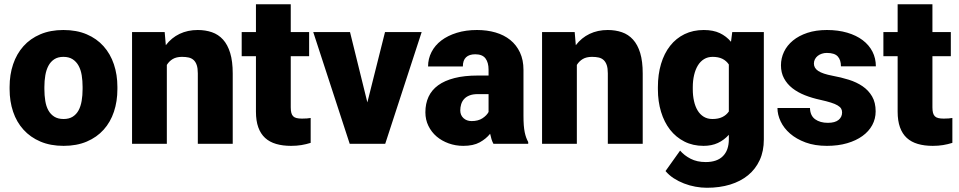

<svg xmlns="http://www.w3.org/2000/svg" viewBox="-20 -680 4535 908"><path d="M25.4 -269Q25.4 -326.7 42 -376Q58.6 -425.3 90.8 -461.4Q123 -497.6 170.7 -517.8Q218.3 -538.1 279.8 -538.1Q342.3 -538.1 389.9 -517.8Q437.5 -497.6 469.7 -461.4Q502 -425.3 518.6 -376Q535.2 -326.7 535.2 -269V-258.8Q535.2 -200.7 518.8 -151.6Q502.4 -102.5 470.2 -66.7Q438 -30.8 390.4 -10.5Q342.8 9.8 280.8 9.8Q218.8 9.8 171.1 -10.5Q123.5 -30.8 91.1 -66.7Q58.6 -102.5 42 -151.6Q25.4 -200.7 25.4 -258.8ZM189.9 -258.8Q189.9 -229 194.1 -203.1Q198.2 -177.2 208.7 -158.2Q219.2 -139.2 236.8 -128.2Q254.4 -117.2 280.8 -117.2Q306.6 -117.2 324 -128.2Q341.3 -139.2 351.6 -158.2Q361.8 -177.2 366.2 -203.1Q370.6 -229 370.6 -258.8V-269Q370.6 -297.9 366.5 -323.7Q362.3 -349.6 351.8 -368.9Q341.3 -388.2 323.7 -399.7Q306.2 -411.1 279.8 -411.1Q253.9 -411.1 236.6 -399.7Q219.2 -388.2 209 -368.9Q198.7 -349.6 194.3 -323.7Q189.9 -297.9 189.9 -269Z M758.8 -528.3 764.2 -466.3Q791 -501.5 829.3 -519.8Q867.7 -538.1 915 -538.1Q951.7 -538.1 982.2 -527.6Q1012.7 -517.1 1034.7 -492.9Q1056.6 -468.8 1068.6 -429.4Q1080.6 -390.1 1080.6 -332.5V0H915.5V-333Q915.5 -356.9 910.4 -372.1Q905.3 -387.2 895.8 -396Q886.2 -404.8 872.3 -408Q858.4 -411.1 840.8 -411.1Q814.5 -411.1 797.1 -400.9Q779.8 -390.6 769 -373V0H604.5V-528.3Z M1355 -659.7V-528.3H1441.9V-414.1H1355V-172.4Q1355 -156.7 1357.7 -146.5Q1360.4 -136.2 1366.5 -130.1Q1372.6 -124 1382.8 -121.6Q1393.1 -119.1 1408.2 -119.1Q1422.4 -119.1 1431.6 -119.9Q1440.9 -120.6 1449.2 -122.1V-4.4Q1427.7 2.4 1405.3 6.1Q1382.8 9.8 1356.4 9.8Q1316.9 9.8 1285.9 0.7Q1254.9 -8.3 1233.6 -27.8Q1212.4 -47.4 1201.4 -78.1Q1190.4 -108.9 1190.4 -151.9V-414.1H1123V-528.3H1190.4V-659.7Z M1717.3 -195.8 1800.8 -528.3H1974.1L1801.8 0H1633.8L1461.4 -528.3H1635.3Z M2313.5 0Q2308.1 -9.8 2304.4 -21.7Q2300.8 -33.7 2297.9 -47.4Q2278.8 -23.4 2248.5 -6.8Q2218.3 9.8 2170.9 9.8Q2134.3 9.8 2101.8 -2Q2069.3 -13.7 2044.9 -34.4Q2020.5 -55.2 2006.1 -84.5Q1991.7 -113.8 1991.7 -148.9Q1991.7 -189.9 2006.6 -222.2Q2021.5 -254.4 2052 -276.6Q2082.5 -298.8 2129.2 -310.8Q2175.8 -322.8 2239.7 -322.8H2290.5V-350.6Q2290.5 -384.3 2275.9 -403.8Q2261.2 -423.3 2227.5 -423.3Q2199.2 -423.3 2184.1 -409.2Q2168.9 -395 2168.9 -365.7H2004.4Q2004.4 -402.3 2020.8 -434.1Q2037.1 -465.8 2067.4 -488.8Q2097.7 -511.7 2140.4 -524.9Q2183.1 -538.1 2235.8 -538.1Q2283.2 -538.1 2323.5 -526.4Q2363.8 -514.6 2393.1 -491Q2422.4 -467.3 2439 -431.9Q2455.6 -396.5 2455.6 -349.6V-133.3Q2455.6 -107.4 2457 -88.4Q2458.5 -69.3 2461.4 -54.9Q2464.4 -40.5 2468.5 -29.3Q2472.7 -18.1 2478 -8.3V0ZM2210.4 -107.4Q2241.2 -107.4 2261.5 -120.6Q2281.7 -133.8 2290.5 -150.4V-234.9H2238.8Q2215.8 -234.9 2200 -228.5Q2184.1 -222.2 2174.6 -211.4Q2165 -200.7 2160.9 -186.8Q2156.7 -172.9 2156.7 -157.7Q2156.7 -135.3 2171.9 -121.3Q2187 -107.4 2210.4 -107.4Z M2697.8 -528.3 2703.1 -466.3Q2730 -501.5 2768.3 -519.8Q2806.6 -538.1 2854 -538.1Q2890.6 -538.1 2921.1 -527.6Q2951.7 -517.1 2973.6 -492.9Q2995.6 -468.8 3007.6 -429.4Q3019.5 -390.1 3019.5 -332.5V0H2854.5V-333Q2854.5 -356.9 2849.4 -372.1Q2844.2 -387.2 2834.7 -396Q2825.2 -404.8 2811.3 -408Q2797.4 -411.1 2779.8 -411.1Q2753.4 -411.1 2736.1 -400.9Q2718.8 -390.6 2708 -373V0H2543.5V-528.3Z M3091.3 -268.1Q3091.3 -328.1 3106.2 -377.9Q3121.1 -427.7 3149.2 -463.4Q3177.2 -499 3217.5 -518.6Q3257.8 -538.1 3308.1 -538.1Q3353 -538.1 3384 -523.4Q3415 -508.8 3437 -482.4L3442.9 -528.3H3592.3V-20.5Q3592.3 34.7 3572.8 77.1Q3553.2 119.6 3517.8 148.7Q3482.4 177.7 3432.9 192.9Q3383.3 208 3323.2 208Q3296.9 208 3268.8 202.9Q3240.7 197.8 3214.8 187.7Q3189 177.7 3166.3 163.1Q3143.6 148.4 3127.4 128.9L3196.3 32.2Q3215.8 55.2 3246.1 70.8Q3276.4 86.4 3317.4 86.4Q3371.1 86.4 3398.9 58.3Q3426.8 30.3 3426.8 -21.5V-42.5Q3404.3 -17.6 3375 -3.9Q3345.7 9.8 3307.1 9.8Q3256.8 9.8 3216.8 -10.5Q3176.8 -30.8 3148.9 -66.4Q3121.1 -102.1 3106.2 -151.1Q3091.3 -200.2 3091.3 -257.8ZM3256.3 -257.8Q3256.3 -228 3262 -202.4Q3267.6 -176.8 3279.1 -157.7Q3290.5 -138.7 3308.1 -127.9Q3325.7 -117.2 3349.1 -117.2Q3377 -117.2 3396 -126.5Q3415 -135.7 3426.8 -152.8V-375Q3415 -392.6 3396.2 -401.9Q3377.4 -411.1 3350.1 -411.1Q3327.1 -411.1 3309.6 -400.4Q3292 -389.6 3280.3 -370.4Q3268.6 -351.1 3262.5 -325Q3256.3 -298.8 3256.3 -268.1Z M3962.4 -148.4Q3962.4 -158.7 3957.8 -166.5Q3953.1 -174.3 3941.4 -181.4Q3929.7 -188.5 3909.7 -194.8Q3889.6 -201.2 3858.9 -208Q3820.3 -216.3 3786.4 -229.7Q3752.4 -243.2 3727.3 -262.9Q3702.1 -282.7 3687.7 -309.6Q3673.3 -336.4 3673.3 -371.1Q3673.3 -404.8 3687.7 -435.1Q3702.1 -465.3 3730 -488.3Q3757.8 -511.2 3798.3 -524.7Q3838.9 -538.1 3890.6 -538.1Q3943.8 -538.1 3986.8 -525.4Q4029.8 -512.7 4059.8 -490Q4089.8 -467.3 4106 -435.8Q4122.1 -404.3 4122.1 -366.2H3957Q3957 -396.5 3941.9 -413.1Q3926.8 -429.7 3890.1 -429.7Q3877.4 -429.7 3866.5 -426Q3855.5 -422.4 3847.2 -415.8Q3838.9 -409.2 3834 -399.9Q3829.1 -390.6 3829.1 -379.4Q3829.1 -357.9 3849.9 -344.2Q3870.6 -330.6 3917 -321.8Q3957 -314.5 3993.9 -303Q4030.8 -291.5 4059.1 -272.2Q4087.4 -252.9 4104.2 -224.1Q4121.1 -195.3 4121.1 -153.3Q4121.1 -118.2 4105 -88.4Q4088.9 -58.6 4058.8 -36.9Q4028.8 -15.1 3986.3 -2.7Q3943.8 9.8 3890.6 9.8Q3833.5 9.8 3789.8 -6.3Q3746.1 -22.5 3716.6 -48.1Q3687 -73.7 3671.9 -105.7Q3656.7 -137.7 3656.7 -169.4H3810.5Q3811.5 -132.8 3835 -116Q3858.4 -99.1 3895 -99.1Q3928.7 -99.1 3945.6 -112.8Q3962.4 -126.5 3962.4 -148.4Z M4389.6 -659.7V-528.3H4476.6V-414.1H4389.6V-172.4Q4389.6 -156.7 4392.3 -146.5Q4395 -136.2 4401.1 -130.1Q4407.2 -124 4417.5 -121.6Q4427.7 -119.1 4442.9 -119.1Q4457 -119.1 4466.3 -119.9Q4475.6 -120.6 4483.9 -122.1V-4.4Q4462.4 2.4 4439.9 6.1Q4417.5 9.8 4391.1 9.8Q4351.6 9.8 4320.6 0.7Q4289.6 -8.3 4268.3 -27.8Q4247.1 -47.4 4236.1 -78.1Q4225.1 -108.9 4225.1 -151.9V-414.1H4157.7V-528.3H4225.1V-659.7Z"/></svg>

Font: RobotoDraft
Style: Black
Weight: 900
Designer: Google
Version: Version 2.000980w3; 2014; ttfautohint (v1.1) -l 5 -r 24 -G 4